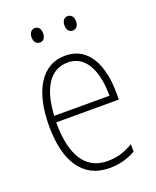

<svg xmlns="http://www.w3.org/2000/svg" viewBox="-134 -783 708 872"><g transform="rotate(-20 219.5 -347.0)"><path d="M113 -669C113 -649 123 -634 141 -634C159 -634 169 -648 169 -669C169 -689 159 -704 141 -704C123 -704 113 -688 113 -669ZM272 -669C272 -649 282 -634 299 -634C318 -634 328 -648 328 -669C328 -690 317 -704 299 -704C282 -704 272 -689 272 -669ZM228 -539C109 -539 50 -426 50 -263C50 -98 111 10 244 10C294 10 334 -2 371 -23V-59C327 -33 291 -23 246 -23C140 -23 86 -109 86 -268H389V-299C389 -428 344 -539 228 -539ZM228 -506C317 -506 355 -415 355 -299H88C95 -437 147 -506 228 -506Z"/></g></svg>

Font: Noto Sans Bengali Condensed ExtraLight
Style: Regular
Weight: 200
Width: 3
Designer: Joana Ranito - Universal Thirst; Jelle Bosma - Monotype Design Team
Foundry: Universal Thirst ehf.
Version: Version 3.000